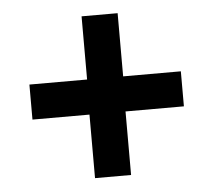

<svg xmlns="http://www.w3.org/2000/svg" viewBox="-41 -608 594 557"><g transform="rotate(-5 256.0 -329.5)"><path d="M214 -94H319V-279H489V-381H321V-565H216V-381H48V-279H214Z"/></g></svg>

Font: Source Sans Pro
Style: Bold Italic
Weight: 700
Italic angle: -11°
Designer: Paul D. Hunt
Foundry: Adobe Systems Incorporated
Version: Version 3.006;hotconv 1.0.111;makeotfexe 2.5.65597